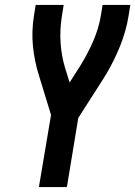

<svg xmlns="http://www.w3.org/2000/svg" viewBox="-20 -755 546 775"><path d="M137 0 186 -291 137 -451Q119 -508 113 -568.5Q107 -629 117 -691L124 -735H237L230 -691Q221 -636 224.5 -582.5Q228 -529 243 -480L261 -422L305 -491Q334 -538 356 -588.5Q378 -639 387 -691L394 -735H506L499 -691Q489 -629 464.5 -568.5Q440 -508 406 -451H405Q404 -448 402 -445Q400 -442 399 -440L296 -279L250 0Z"/></svg>

Font: Iosevka Curly Oblique
Style: Bold
Weight: 700
Italic angle: -9°
Monospace: yes
Designer: Belleve Invis
Foundry: Belleve Invis
Version: Version 11.1.0; ttfautohint (v1.8.3)